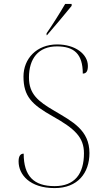

<svg xmlns="http://www.w3.org/2000/svg" viewBox="-20 -951 530 981"><path d="M218 -781V-771H220C259 -816 318 -886 346 -921V-931H313C287 -886 246 -821 218 -781ZM259 10C377 10 437 -67 437 -169C437 -286 350 -330 259 -384C175 -433 128 -470 128 -555C128 -652 176 -714 271 -714C358 -714 403 -676 403 -575C422 -575 429 -589 429 -614C429 -675 364 -724 272 -724C167 -724 100 -651 100 -560C100 -459 142 -417 249 -357C363 -293 409 -249 409 -168C409 -63 362 0 259 0C153 0 101 -51 101 -166C82 -166 75 -150 75 -126C75 -59 132 10 259 10Z"/></svg>

Font: Noto Serif Display Thin
Style: Regular
Weight: 100
Designer: Monotype Design Team
Foundry: Monotype Imaging Inc.
Version: Version 2.009